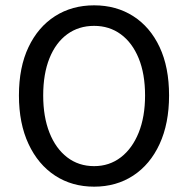

<svg xmlns="http://www.w3.org/2000/svg" viewBox="-20 -688 706 720"><path d="M333 12Q250 12 186.5 -29.5Q123 -71 87 -148Q51 -225 51 -330Q51 -436 87 -511.5Q123 -587 186.5 -627.5Q250 -668 333 -668Q416 -668 479.5 -627.5Q543 -587 578.5 -511.5Q614 -436 614 -330Q614 -225 578.5 -148Q543 -71 479.5 -29.5Q416 12 333 12ZM333 -65Q390 -65 433 -98Q476 -131 500 -190.5Q524 -250 524 -330Q524 -411 500 -469.5Q476 -528 433 -559.5Q390 -591 333 -591Q275 -591 232 -559.5Q189 -528 165.5 -469.5Q142 -411 142 -330Q142 -250 165.5 -190.5Q189 -131 232 -98Q275 -65 333 -65Z"/></svg>

Font: Assistant Medium
Style: Regular
Weight: 500
Designer: Hebrew By Ben Nathan, Latin by Paul Hunt
Version: Version 3.000